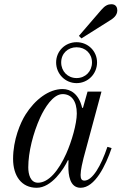

<svg xmlns="http://www.w3.org/2000/svg" viewBox="-20 -878 576 910"><path d="M42 -125C42 -44 82 12 154 12C224 12 282 -76 302 -119L305 -117C305 -117 304 -110 304 -90C304 -50 310 12 362 12C430 12 481 -94 509 -176L489 -182C459 -92 418 -22 380 -22C366 -22 362 -32 362 -49C362 -73 372 -113 376 -129L461 -444H395L373 -366L369 -368C354 -432 315 -456 277 -456C211 -456 146 -406 101 -335C77 -297 42 -216 42 -125ZM114 -85C114 -157 137 -247 170 -320C191 -366 231 -432 277 -432C318 -432 344 -400 344 -340C344 -292 320 -208 294 -150C258 -70 211 -12 160 -12C124 -12 114 -52 114 -85ZM246 -582C246 -528 289 -484 343 -484C397 -484 440 -528 440 -582C440 -636 397 -678 343 -678C289 -678 246 -636 246 -582ZM270 -582C270 -624 301 -654 343 -654C385 -654 416 -624 416 -582C416 -540 385 -508 343 -508C301 -508 270 -540 270 -582ZM354 -708 366 -696 504 -783C515 -790 536 -804 536 -829C536 -842 530 -858 508 -858C492 -858 478 -852 460 -831Z"/></svg>

Font: Old Standard
Style: Italic
Weight: 400
Italic angle: -15.2°
Designer: Alexey Kryukov <alexios@thessalonica.org.ru>
Version: Version 2.0